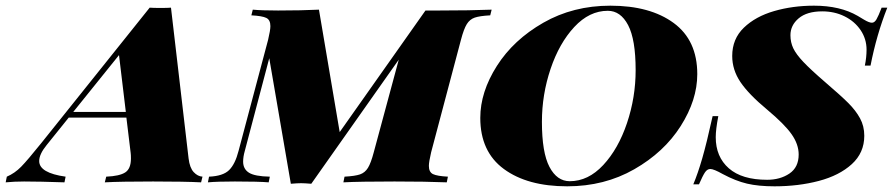

<svg xmlns="http://www.w3.org/2000/svg" viewBox="-116 -642 3144 676"><path d="M597 -20 592 0Q534 -3 423 -3Q307 -3 253 0L258 -20Q305 -22 325 -35Q345 -48 345 -84Q345 -97 344 -104L329 -228H126L48 -131Q22 -99 22 -75Q22 -33 115 -20L111 0Q22 -3 -31 -3Q-65 -3 -96 0L-92 -20Q-64 -32 -41.5 -55Q-19 -78 30 -139L411 -615Q424 -614 449 -614Q474 -614 486 -615L548 -84Q552 -51 566 -36Q580 -21 597 -20ZM327 -248 303 -448 142 -248Z M1615 -608 1610 -588Q1573 -586 1555.5 -580Q1538 -574 1527.5 -557Q1517 -540 1507 -502L1402 -106Q1394 -72 1394 -58Q1394 -36 1408.5 -29Q1423 -22 1461 -20L1457 0Q1384 -3 1273 -3Q1150 -3 1093 0L1097 -20Q1134 -22 1151.5 -28Q1169 -34 1179.5 -51Q1190 -68 1200 -106L1288 -432L980 5Q956 3 944 3Q932 3 908 5L832 -437L746 -111Q740 -90 740 -73Q740 -47 760.5 -34Q781 -21 834 -20L830 0Q794 -3 711 -3Q649 -3 616 0L620 -20Q669 -22 690.5 -43Q712 -64 724 -111L828 -502Q836 -536 836 -550Q836 -572 821.5 -579Q807 -586 769 -588L774 -608Q806 -605 863 -605Q946 -605 1007 -608L1080 -177L1382 -605H1430Q1540 -605 1615 -608Z M1575 -227Q1575 -318 1633.5 -410Q1692 -502 1797 -562Q1902 -622 2033 -622Q2173 -622 2256 -561Q2339 -500 2339 -381Q2339 -290 2280.5 -198Q2222 -106 2117 -46Q2012 14 1881 14Q1741 14 1658 -47Q1575 -108 1575 -227ZM1792 -213Q1792 -105 1818.5 -54.5Q1845 -4 1890 -4Q1955 -4 2008 -61Q2061 -118 2091.5 -208.5Q2122 -299 2122 -395Q2122 -503 2095.5 -553.5Q2069 -604 2024 -604Q1959 -604 1906 -547Q1853 -490 1822.5 -399.5Q1792 -309 1792 -213Z M2949 -411H2929Q2935 -440 2935 -467Q2935 -505 2914 -536Q2893 -567 2857.5 -584.5Q2822 -602 2779 -602Q2725 -602 2696 -577.5Q2667 -553 2667 -518Q2667 -493 2677 -472Q2687 -451 2712.5 -424Q2738 -397 2789 -353Q2845 -305 2871 -279Q2897 -253 2912 -225.5Q2927 -198 2927 -164Q2927 -104 2883 -64Q2839 -24 2767 -5Q2695 14 2611 14Q2554 14 2514 4.5Q2474 -5 2429 -29Q2397 -47 2385 -47Q2374 -47 2366 -35Q2358 -23 2345 7H2325Q2341 -31 2356.5 -84.5Q2372 -138 2393 -233H2413Q2404 -186 2404 -159Q2404 -90 2450 -49.5Q2496 -9 2585 -9Q2631 -9 2663.5 -31Q2696 -53 2696 -98Q2696 -134 2671 -169.5Q2646 -205 2585 -256Q2520 -310 2491 -353Q2462 -396 2462 -445Q2462 -505 2503 -544.5Q2544 -584 2609.5 -603Q2675 -622 2750 -622Q2842 -622 2904 -586Q2909 -583 2926.5 -572.5Q2944 -562 2954 -562Q2963 -562 2970 -574Q2977 -586 2988 -615H3008Q2970 -519 2949 -411Z"/></svg>

Font: Playfair Display SC Black
Style: Italic
Weight: 900
Italic angle: -14°
Designer: Claus Eggers Sørensen
Foundry: Claus Eggers Sørensen
Version: Version 1.200; ttfautohint (v1.6)